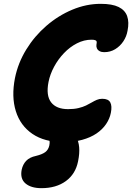

<svg xmlns="http://www.w3.org/2000/svg" viewBox="-20 -731 689 1001"><path d="M311 10Q212 10 149 -33Q86 -76 62.5 -151.5Q39 -227 58 -324Q74 -403 117 -473Q160 -543 222 -596.5Q284 -650 357 -680.5Q430 -711 505 -711Q565 -711 598.5 -694.5Q632 -678 643 -646.5Q654 -615 645 -571Q640 -541 623 -515.5Q606 -490 580.5 -474.5Q555 -459 523 -459Q509 -459 499 -464.5Q489 -470 485 -479.5Q481 -489 483 -500Q485 -509 484 -514Q483 -519 476.5 -521.5Q470 -524 457 -524Q418 -524 381 -505Q344 -486 313.5 -454Q283 -422 262 -383Q241 -344 233 -304Q219 -233 246.5 -197.5Q274 -162 335 -162Q366 -162 389 -167.5Q412 -173 428.5 -181Q445 -189 458.5 -197Q472 -205 485 -210.5Q498 -216 513 -216Q545 -216 555 -197Q565 -178 558 -143Q552 -112 533 -84Q514 -56 483 -35Q452 -14 408.5 -2Q365 10 311 10ZM196 250Q142 250 113 225.5Q84 201 93 154Q99 126 116.5 107.5Q134 89 167 82Q200 74 216 62Q232 50 237 28Q240 13 238.5 5.5Q237 -2 234.5 -6.5Q232 -11 230.5 -16.5Q229 -22 231 -33Q232 -44 246 -54.5Q260 -65 286 -65Q348 -65 376 -18.5Q404 28 387 110Q374 176 323.5 213Q273 250 196 250Z"/></svg>

Font: Shantell Sans ExtraBold
Style: Italic
Weight: 800
Italic angle: -11°
Designer: Stephen Nixon, Anya Danilova, Shantell Martin
Foundry: Arrow Type
Version: Version 1.011;[c5ecc13dd]